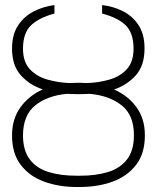

<svg xmlns="http://www.w3.org/2000/svg" viewBox="-20 -742 631 772"><path d="M288.4 -409.1H301.1Q315.7 -409.1 330.3 -408Q378.2 -409.8 420.8 -422.2Q463.4 -434.7 490.2 -464.1Q517 -493.6 517 -546.9Q516.7 -609.7 485.4 -640.3Q454.2 -670.8 390.6 -687.5V-721.6Q436.1 -716.3 475 -696.6Q513.8 -676.8 537.6 -640.1Q561.4 -603.3 561.1 -546.9Q561.1 -478.7 526.3 -439.5Q491.5 -400.2 438.6 -382.1Q494.7 -357.6 528.6 -311.1Q562.5 -264.6 562.5 -198.9Q562.9 -125.4 527.3 -79.2Q491.8 -33 432.5 -11.5Q373.2 9.9 301.1 9.9H288.4Q217 9.9 157.8 -11.5Q98.7 -33 63.6 -78.8Q28.4 -124.6 28.4 -197.4Q28.4 -263.8 62.3 -310.7Q96.2 -357.6 152 -382.5Q98.7 -400.2 63.6 -439.5Q28.4 -478.7 28.4 -546.9Q28.4 -603.3 52.9 -640.1Q77.4 -676.8 116.5 -696.6Q155.5 -716.3 198.9 -721.6V-687.5Q136.7 -670.8 104.8 -640.3Q72.8 -609.7 72.4 -546.9Q72.4 -492.9 100.3 -463.4Q128.2 -433.9 171.2 -421.9Q214.1 -409.8 259.9 -408Q274.1 -409.1 288.4 -409.1ZM341.3 -364.7Q325.3 -363.6 308.2 -363.6H282.7Q265.3 -363.6 248.9 -364.7Q169 -357.2 120.9 -317.6Q72.8 -278.1 72.4 -197.4Q72.8 -136 100.1 -100.5Q127.5 -65 176.1 -50.1Q224.8 -35.2 288.4 -35.5H301.1Q364.7 -35.2 413.7 -50.1Q462.7 -65 490.6 -100.9Q518.5 -136.7 518.5 -198.9Q518.5 -279.1 469.5 -318.2Q420.5 -357.2 341.3 -364.7Z"/></svg>

Font: Inter Thin BETA
Style: Regular
Weight: 100
Designer: Rasmus Andersson
Foundry: rsms
Version: Version 3.011;git-f93a4a705